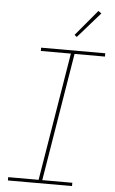

<svg xmlns="http://www.w3.org/2000/svg" viewBox="-63 -1003 625 1044"><g transform="rotate(5 250.0 -480.5)"><path d="M371 0H21V-18H187L302 -717H138V-735H488V-717H322L207 -18H371ZM326 -810 313 -820 431 -961 448 -949Z"/></g></svg>

Font: Iosevka Term Curly Th Obl
Style: Regular
Weight: 100
Italic angle: -9°
Designer: Belleve Invis
Foundry: Belleve Invis
Version: Version 32.3.0